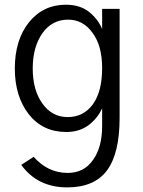

<svg xmlns="http://www.w3.org/2000/svg" viewBox="-20 -563 609 816"><path d="M119.1 -272.5Q119.1 -179.7 160.2 -123Q201.2 -65.4 267.6 -65.4Q335 -65.4 375 -120.1Q414.1 -174.8 414.1 -273.4Q414.1 -369.1 373 -423.8Q333 -479.5 269.5 -479.5Q201.2 -479.5 160.2 -421.9Q119.1 -363.3 119.1 -272.5ZM43 -271.5Q43 -393.6 103.5 -468.8Q164.1 -543 259.8 -543Q320.3 -543 359.4 -511.7Q397.5 -480.5 414.1 -439.5Q414.1 -467.8 414.1 -525.4Q432.6 -525.4 488.3 -525.4Q488.3 -409.2 488.3 -61.5Q488.3 87.9 435.5 160.2Q381.8 233.4 265.6 233.4Q139.6 233.4 70.3 137.7Q87.9 126 123 103.5Q183.6 171.9 267.6 171.9Q336.9 171.9 375 117.2Q414.1 63.5 414.1 -27.3Q414.1 -52.7 414.1 -102.5Q393.6 -58.6 355.5 -30.3Q316.4 -2 261.7 -2Q162.1 -2 102.5 -77.1Q43 -153.3 43 -271.5Z"/></svg>

Font: Gothic A1
Style: Regular
Weight: 400
Designer: HanYang I&C Co.,Ltd.
Version: Version 2.50